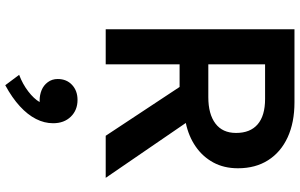

<svg xmlns="http://www.w3.org/2000/svg" viewBox="-220 -520 1112 712"><g transform="rotate(90 336.0 -164.0)"><path d="M88.5 0V-700H359.5Q434 -700 489 -674.8Q544 -649.5 574 -602.5Q604 -555.5 604 -490.5Q604 -438.5 582.5 -399Q561 -359.5 523.2 -333.5Q485.5 -307.5 436 -297L639.5 0H483.5L302.5 -274H218.5V0ZM218.5 -380.5H340.5Q403 -380.5 438 -406.8Q473 -433 473 -483.5Q473 -536 441 -563.5Q409 -591 347 -591H218.5ZM296 372.5 257.5 321Q292 308 319 287.2Q346 266.5 358.5 245Q355 245 351.5 245Q332.5 245 314.5 237.8Q296.5 230.5 284.8 214.8Q273 199 273 178Q273 145 294.8 124.8Q316.5 104.5 350.5 104.5Q388.5 104.5 412.8 129.5Q437 154.5 437 195Q437 227.5 421.2 258.5Q405.5 289.5 374.2 318.2Q343 347 296 372.5Z"/></g></svg>

Font: Geologica EX Med
Style: Regular
Weight: 500
Designer: Sindre Bremnes, Frode Helland
Foundry: Monokrom Skriftforlag AS
Version: Version 1.010;gftools[0.9.28]